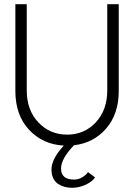

<svg xmlns="http://www.w3.org/2000/svg" viewBox="-20 -680 654 912"><path d="M322 212Q304.5 212 288.8 208Q273 204 257.8 194.8Q242.5 185.5 233.5 167.5Q224.5 149.5 224.5 125Q224.5 75 283 11.5Q182.5 6 117.8 -63.8Q53 -133.5 53 -248V-660H107V-251Q107 -157 162 -98.8Q217 -40.5 299 -40.5Q380.5 -40.5 435 -98.8Q489.5 -157 489.5 -251V-660H544V-248Q544 -138.5 484.5 -69.8Q425 -1 331.5 10Q270 73.5 270 120.5Q270 173 332 173Q352.5 173 370.5 162.2Q388.5 151.5 398 137.5L431.5 162.5Q419.5 182 387.8 197Q356 212 322 212Z"/></svg>

Font: League Spartan Light
Style: Regular
Weight: 277
Foundry: The League of Moveable Type
Version: Version 2.002